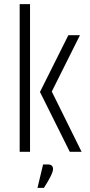

<svg xmlns="http://www.w3.org/2000/svg" viewBox="-20 -733 434 927"><path d="M211 61Q236 61 236 83.5Q236 106 192 174H161L188 61ZM75 -713H125V0H75ZM310 -563H366L230 -291L374 0H317L173 -289Z"/></svg>

Font: Khand Light
Style: Regular
Weight: 300
Designer: Devanagari: Sanchit Sawaria, Jyotish Sonowal; Latin: Satya Rajpurohit
Foundry: Indian Type Foundry
Version: Version 1.101;PS 1.0;hotconv 1.0.78;makeotf.lib2.5.61930; tt